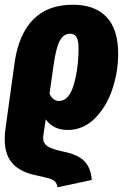

<svg xmlns="http://www.w3.org/2000/svg" viewBox="-31 -571 539 814"><path d="M153 1Q152 5 152 14Q152 37 171 49.5Q190 62 243 73Q300 85 327 112.5Q354 140 358 192L213 223Q210 207 202.5 199Q195 191 179 186Q163 181 125 173Q58 160 23.5 123.5Q-11 87 -11 18Q-11 -7 -7 -31L31 -306Q48 -425 109.5 -488Q171 -551 278 -551Q371 -551 420.5 -499Q470 -447 470 -343Q470 -265 444.5 -190.5Q419 -116 370 -68Q321 -20 256 -20Q195 -20 163 -65ZM197 -300 179 -174Q193 -143 219 -143Q262 -143 282 -213Q302 -283 302 -365Q302 -400 293 -414Q284 -428 266 -428Q239 -428 223 -399Q207 -370 197 -300Z"/></svg>

Font: Fira Sans Extra Condensed ExtraBold
Style: Italic
Weight: 800
Width: 3
Italic angle: -8°
Designer: Carrois Corporate & Edenspiekermann AG
Foundry: Carrois Corporate GbR & Edenspiekermann AG
Version: Version 4.203